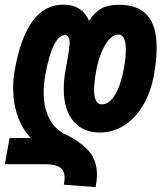

<svg xmlns="http://www.w3.org/2000/svg" viewBox="-54 -578 676 804"><path d="M216.5 167Q216.5 136 196.8 122.8Q177 109.5 134 109.5H-33.5L-14 0H75.5Q40.5 -35 20.8 -89.8Q1 -144.5 1 -209.5Q1 -246.5 7.5 -282.5Q55.5 -558.5 210.5 -558.5Q252.5 -558.5 279.8 -540Q307 -521.5 318.5 -490.5Q339.5 -524 368.2 -541Q397 -558 443.5 -558Q524 -558 563 -513.8Q602 -469.5 602 -378.5Q602 -328 591 -266.5Q577.5 -190.5 544.2 -135.5Q511 -80.5 464.2 -51.8Q417.5 -23 364.5 -23Q293 -23 253 -71Q213 -119 213 -205Q213 -243 220 -281.5L229 -331.5Q237.5 -380 237.5 -399Q237.5 -431 219 -431Q166 -431 135.5 -263Q129 -225.5 129 -190.5Q129 -129 150.2 -85.8Q171.5 -42.5 211.5 -19.5Q284 15 318 54.5Q352 94 352 153.5Q352 175.5 346.5 205.5L213.5 195.5Q216.5 180 216.5 167ZM465.5 -295Q473 -338 473 -369Q473 -400 465.2 -416.8Q457.5 -433.5 442.5 -433.5Q422.5 -433.5 404 -413.8Q385.5 -394 370.8 -358.5Q356 -323 348 -277Q340 -230.5 340 -202.5Q340 -141 372.5 -141Q404 -141 428.5 -182.5Q453 -224 465.5 -295Z"/></svg>

Font: JuliaMono ExtraBold
Style: Italic
Weight: 800
Italic angle: -9°
Monospace: yes
Designer: cormullion
Foundry: corm
Version: Version 0.057; ttfautohint (v1.8.4)